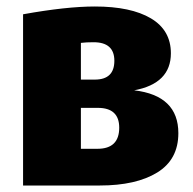

<svg xmlns="http://www.w3.org/2000/svg" viewBox="-20 -571 594 591"><path d="M393 -293Q529 -277 529 -161Q529 -80 464 -40Q399 0 287 0H51V-527Q184 -551 272 -551Q383 -551 444.5 -514.5Q506 -478 506 -407Q506 -314 393 -293ZM268 -441Q245 -441 229 -439V-326H272Q332 -326 332 -384Q332 -441 268 -441ZM280 -113Q347 -113 347 -178Q347 -239 281 -239H229V-113Z"/></svg>

Font: FiraGO ExtraBold
Style: Regular
Weight: 800
Designer: bBox Type
Foundry: bBox Type GmbH
Version: Version 1.001;PS 001.001;hotconv 1.0.88;makeotf.lib2.5.64775